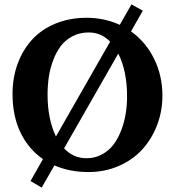

<svg xmlns="http://www.w3.org/2000/svg" viewBox="-20 -768 795 875"><path d="M234.9 -146 481.9 -578.1Q441.4 -620.1 383.8 -620.1Q343.8 -620.1 311.3 -603.3Q278.8 -586.4 257.8 -559.1Q236.8 -531.7 222.7 -494.4Q208.5 -457 202.6 -418Q196.8 -378.9 196.8 -336.9Q196.8 -225.6 234.9 -146ZM519 -523.9 272 -91.8Q314 -46.9 374 -46.9Q412.6 -46.9 444.3 -64Q476.1 -81.1 497.1 -108.9Q518.1 -136.7 532.2 -173.6Q546.4 -210.4 552.7 -249.3Q559.1 -288.1 559.1 -328.1Q559.1 -443.8 519 -523.9ZM630.9 -719.2 577.1 -625Q645 -576.2 682.6 -499.3Q720.2 -422.4 720.2 -332Q720.2 -260.7 695.6 -197Q670.9 -133.3 627.7 -86.2Q584.5 -39.1 521 -11.5Q457.5 16.1 383.8 16.1Q297.4 16.1 228 -14.2L169.9 86.9L119.1 57.1L175.8 -43Q109.9 -88.4 73.5 -163.8Q37.1 -239.3 37.1 -339.8Q37.1 -413.6 60.3 -477.1Q83.5 -540.5 126 -587.2Q168.5 -633.8 232.7 -660.4Q296.9 -687 375 -687Q455.1 -687 525.9 -654.8L579.1 -748Z"/></svg>

Font: Veleka
Style: Bold
Weight: 700
Designer: Stefan Peev, Context Ltd, 2016; SIL International, 1997-2014.
Foundry: Stefan Peev, Context Ltd, 2016
Version: Version 1.000